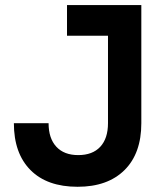

<svg xmlns="http://www.w3.org/2000/svg" viewBox="-20 -713 626 743"><path d="M280.3 9.8Q162.1 9.8 97.9 -55Q33.7 -119.7 33.7 -236.3H168Q168 -177.7 197.9 -145.3Q227.9 -112.8 282.7 -112.8Q338.1 -112.8 368 -145Q397.9 -177.3 397.9 -236.3V-693.4H526.9V-236.3Q526.9 -119.2 461.7 -54.7Q396.5 9.8 280.3 9.8ZM239.3 -574.7V-693.4H466.8V-574.7Z"/></svg>

Font: Cascadia Mono
Style: Regular
Weight: 400
Monospace: yes
Designer: Aaron Bell
Foundry: Saja Typeworks
Version: Version 2102.003